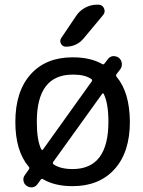

<svg xmlns="http://www.w3.org/2000/svg" viewBox="-20 -799 606 812"><path d="M154.3 -168Q156.2 -165 158.7 -165Q161.1 -165 162.1 -167L368.2 -455.1Q372.1 -460.9 366.2 -464.8Q338.9 -483.4 292 -483.4Q289.1 -483.4 287.1 -483.4Q135.7 -483.4 135.7 -284.2Q135.7 -206.1 154.3 -168ZM205.1 -114.3Q201.2 -108.4 207 -103.5Q236.3 -84 287.1 -84Q438.5 -84 438.5 -284.2Q438.5 -361.3 418.9 -401.4Q418 -404.3 415.5 -404.3Q413.1 -404.3 412.1 -402.3ZM395.5 -779.3Q413.1 -779.3 419.9 -763.7Q426.8 -748 416 -735.4L333 -635.7Q303.7 -601.6 258.8 -601.6Q244.1 -601.6 237.8 -614.3Q231.4 -627 239.3 -638.7L301.8 -731.4Q316.4 -753.9 340.3 -766.6Q364.3 -779.3 391.6 -779.3ZM435.5 -547.9Q443.4 -559.6 457 -561.5Q460 -561.5 461.9 -561.5Q472.7 -561.5 482.4 -554.7Q493.2 -545.9 495.1 -532.2Q497.1 -518.6 489.3 -506.8L472.7 -485.4Q468.8 -479.5 473.6 -473.6Q528.3 -408.2 529.3 -284.2Q529.3 -155.3 464.4 -83.5Q399.4 -11.7 287.1 -11.7Q211.9 -11.7 162.1 -41Q156.2 -44.9 152.3 -39.1L138.7 -20.5Q130.9 -8.8 117.2 -6.8Q114.3 -6.8 111.3 -6.8Q101.6 -6.8 91.8 -13.7Q81.1 -21.5 79.1 -35.2Q77.1 -48.8 85.9 -59.6L101.6 -82Q106.4 -87.9 101.6 -93.8Q44.9 -160.2 44.9 -283.2Q44.9 -412.1 109.4 -484.4Q173.8 -556.6 287.1 -556.6Q362.3 -556.6 412.1 -528.3Q418 -524.4 421.9 -530.3Z"/></svg>

Font: Gen Jyuu Gothic P Regular
Style: Regular
Weight: 400
Designer: [Source Han Sans]
Ryoko NISHIZUKA  (kana & ideographs); Paul D. Hunt (Latin, Greek & Cyrillic); Wenlong ZHANG  (bopomofo
Version: Version 1.002.20150607